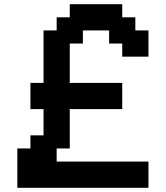

<svg xmlns="http://www.w3.org/2000/svg" viewBox="-20 -1020 790 915"><path d="M62.5 -125V-312.5H125V-375H187.5V-500H125V-625H187.5V-875H250V-937.5H312.5V-1000H562.5V-937.5H625V-875H687.5V-750H562.5V-812.5H500V-875H375V-812.5H312.5V-625H562.5V-500H312.5V-312.5H250V-250H687.5V-125Z"/></svg>

Font: Better VCR
Style: Regular
Weight: 400
Designer: artdzyk
Foundry: https://fontstruct.com
Version: Version 1.0